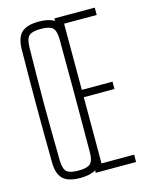

<svg xmlns="http://www.w3.org/2000/svg" viewBox="-121 -880 741 961"><g transform="rotate(-15 249.5 -400.0)"><path d="M175 5Q113 5 85.5 -20.5Q58 -46 57 -105Q56 -191.5 55.5 -263.8Q55 -336 55 -403.2Q55 -470.5 55.5 -541Q56 -611.5 57 -694Q58 -753.5 85.5 -779.2Q113 -805 175 -805Q226.5 -805 255 -787V-800H464V-762H295V-419H454V-381H295V-38H464V0H255V-13Q226.5 5 175 5ZM175 -33Q220 -33 236.2 -47.8Q252.5 -62.5 253 -105Q253 -116 253.2 -150.5Q253.5 -185 253.5 -234.8Q253.5 -284.5 253.8 -342Q254 -399.5 253.8 -457Q253.5 -514.5 253.5 -564.2Q253.5 -614 253.2 -648.5Q253 -683 253 -694Q252.5 -737 236.2 -752Q220 -767 175 -767Q130 -767 114 -752Q98 -737 97 -694Q95.5 -606.5 94.8 -537.5Q94 -468.5 94 -404.2Q94 -340 94.8 -268.8Q95.5 -197.5 97 -105Q98 -62.5 114 -47.8Q130 -33 175 -33Z"/></g></svg>

Font: Big Shoulders Text SC Thin
Style: Regular
Weight: 100
Designer: Patric King
Foundry: XO Type Co
Version: Version 2.002